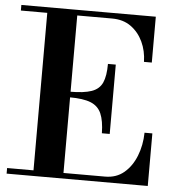

<svg xmlns="http://www.w3.org/2000/svg" viewBox="-53 -804 797 855"><g transform="rotate(5 345.5 -377.0)"><path d="M8 0V-25H446Q496 -25 530.5 -54Q565 -83 584 -131Q603 -179 604 -235H639V0ZM126 -15V-744H260V-15ZM415 -216Q414 -272 400 -304Q386 -336 352.5 -349.5Q319 -363 257 -363V-388Q319 -388 353.5 -400Q388 -412 401.5 -442Q415 -472 415 -526H450V-216ZM574 -549Q573 -598 554 -638.5Q535 -679 500.5 -704Q466 -729 416 -729H8V-754H609V-549Z"/></g></svg>

Font: Libre Bodoni
Style: Regular
Weight: 400
Designer: Pablo Impallari, Rodrigo Fuenzalida
Foundry: Impallari Type
Version: Version 2.005;gftools[0.9.23]